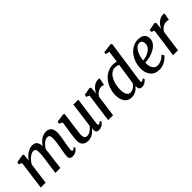

<svg xmlns="http://www.w3.org/2000/svg" viewBox="171 -1913 3019 3019"><g transform="rotate(-45 1681.0 -403.0)"><path d="M227 -554.5 215 -434.5Q233 -461 256.5 -484.8Q280 -508.5 307 -526.8Q334 -545 363 -555.2Q392 -565.5 421.5 -565.5Q458 -565.5 482.2 -551.2Q506.5 -537 519 -506.5Q531.5 -476 532.5 -426Q532.5 -420.5 532.2 -414Q532 -407.5 531.8 -400.8Q531.5 -394 530.5 -386.5L514 -408Q531.5 -442.5 554.5 -471.2Q577.5 -500 605 -521.2Q632.5 -542.5 663.5 -554Q694.5 -565.5 728 -565.5Q780.5 -565.5 813.8 -532.5Q847 -499.5 847 -421.5Q847 -401.5 843 -371.2Q839 -341 833.5 -307.8Q828 -274.5 823 -246.5Q818.5 -221 813.5 -192.2Q808.5 -163.5 804.8 -136Q801 -108.5 799.5 -86.5Q799 -69.5 802.8 -62.2Q806.5 -55 814 -55Q825 -55 836.2 -61.5Q847.5 -68 865 -84L877.5 -57.5Q872.5 -50 856.2 -33.8Q840 -17.5 814.2 -3.8Q788.5 10 754.5 10Q727 10 711.8 1.2Q696.5 -7.5 690.5 -22.5Q684.5 -37.5 685 -57Q685.5 -76.5 689.5 -104.2Q693.5 -132 699 -162.8Q704.5 -193.5 709 -222Q713.5 -249.5 719.2 -282.5Q725 -315.5 729 -349Q733 -382.5 733 -411.5Q732.5 -457 719.5 -472.8Q706.5 -488.5 679 -488.5Q659 -488.5 635.8 -477Q612.5 -465.5 589.8 -444.5Q567 -423.5 547 -395.5Q527 -367.5 512.5 -335L532.5 -399.5Q531.5 -376.5 528.8 -349.5Q526 -322.5 522.8 -295.8Q519.5 -269 516 -245L484.5 0H374L404.5 -220.5Q409 -248.5 413.5 -282Q418 -315.5 421 -348.8Q424 -382 424 -410Q423.5 -458 410.8 -473.5Q398 -489 366.5 -489Q348 -489 326.5 -478.8Q305 -468.5 283 -450.2Q261 -432 241 -408.2Q221 -384.5 205.5 -358L157 0H48.5L113 -479.5L62.5 -504.5L70 -542L205.5 -565.5Z M1097.5 10Q1064 10 1035 -2Q1006 -14 988.2 -42Q970.5 -70 970 -118.5Q970 -135.5 971.5 -156.5Q973 -177.5 975.8 -201Q978.5 -224.5 981.8 -248Q985 -271.5 988.5 -293L1017 -478.5L962.5 -508L969 -545L1111.5 -564.5L1132.5 -553.5L1098 -289.5Q1095.5 -268.5 1092.5 -247.5Q1089.5 -226.5 1086.8 -206.8Q1084 -187 1082.5 -169Q1081 -151 1081 -135.5Q1081 -104.5 1088.2 -87.2Q1095.5 -70 1109.5 -63Q1123.5 -56 1143.5 -56Q1168.5 -56 1193.8 -69Q1219 -82 1241.2 -102.2Q1263.5 -122.5 1279 -144.5L1334.5 -560H1443.5L1380 -91.5Q1377.5 -72.5 1382.2 -63.8Q1387 -55 1396 -55Q1405.5 -55 1416.8 -61.5Q1428 -68 1446 -84L1458.5 -57Q1454 -49.5 1437.5 -33.5Q1421 -17.5 1395.8 -4Q1370.5 9.5 1338.5 9.5Q1306 9.5 1290.2 -7Q1274.5 -23.5 1275 -51Q1275 -53 1275.2 -57.5Q1275.5 -62 1276 -67.5Q1276.5 -73 1277.2 -78.8Q1278 -84.5 1278.5 -89.5L1277 -90.5Q1262.5 -72 1244.5 -54Q1226.5 -36 1204 -21.5Q1181.5 -7 1155 1.5Q1128.5 10 1097.5 10Z M1547.5 0 1613.5 -478.5 1562 -504 1569.5 -541 1697.5 -564.5 1719 -551.5 1712.5 -462.5 1707.5 -420Q1716 -444 1732.5 -469.5Q1749 -495 1772 -516.5Q1795 -538 1823.5 -551.5Q1852 -565 1884.5 -565Q1894.5 -565 1903.8 -563Q1913 -561 1917.5 -557.5L1893.5 -437.5Q1888.5 -441.5 1875.8 -445Q1863 -448.5 1844 -448.5Q1825 -448.5 1805.2 -442.5Q1785.5 -436.5 1766.8 -425.2Q1748 -414 1732.2 -396.8Q1716.5 -379.5 1705.5 -357L1656.5 0Z M2336.5 -91Q2334.5 -73.5 2338 -64.2Q2341.5 -55 2350.5 -55Q2360 -55 2370.8 -60.8Q2381.5 -66.5 2397 -79.5L2410.5 -53Q2405 -46 2389.8 -31Q2374.5 -16 2350.8 -3Q2327 10 2295.5 10Q2264 10 2248.2 -6.5Q2232.5 -23 2231.5 -56V-77.5Q2216.5 -56.5 2192.8 -36.2Q2169 -16 2137.5 -3Q2106 10 2068 10Q2011.5 10 1975.2 -17.8Q1939 -45.5 1921.8 -92.5Q1904.5 -139.5 1904.5 -197.5Q1904.5 -248 1917.5 -300Q1930.5 -352 1956.2 -399.5Q1982 -447 2020.5 -484.5Q2059 -522 2110 -543.8Q2161 -565.5 2224.5 -565.5Q2240.5 -565.5 2259.2 -562.5Q2278 -559.5 2294.5 -555.5L2321 -745L2252 -763.5L2260.5 -798L2416.5 -817L2439.5 -804.5ZM2284.5 -491Q2270 -501.5 2251.2 -506Q2232.5 -510.5 2213 -510.5Q2171.5 -510.5 2139.8 -491.2Q2108 -472 2085.2 -439.5Q2062.5 -407 2047.5 -366.8Q2032.5 -326.5 2025.8 -284Q2019 -241.5 2019 -202.5Q2019 -158 2029 -125Q2039 -92 2058 -74.5Q2077 -57 2104 -57Q2132 -57 2156.5 -69.8Q2181 -82.5 2200.5 -101.5Q2220 -120.5 2231.5 -139Z M2892.5 -97Q2879 -77 2849.2 -51.5Q2819.5 -26 2776.8 -7.8Q2734 10.5 2681 10.5Q2626.5 10.5 2588.2 -8.2Q2550 -27 2526.5 -59Q2503 -91 2492.2 -130.8Q2481.5 -170.5 2482 -211.5Q2482.5 -284.5 2505.2 -348.8Q2528 -413 2568 -462Q2608 -511 2661.5 -539Q2715 -567 2778 -567Q2827.5 -567 2859.2 -551Q2891 -535 2906.5 -507.5Q2922 -480 2922 -445.5Q2923 -398.5 2900.5 -363Q2878 -327.5 2841.2 -301.8Q2804.5 -276 2761 -259.5Q2717.5 -243 2675 -235Q2632.5 -227 2599.5 -226Q2598 -193.5 2603.2 -163.2Q2608.5 -133 2621.5 -109Q2634.5 -85 2656 -71Q2677.5 -57 2708.5 -57Q2740 -57 2768.8 -67.2Q2797.5 -77.5 2823 -95.5Q2848.5 -113.5 2869.5 -136.5ZM2753 -512.5Q2717.5 -512.5 2690.5 -490Q2663.5 -467.5 2644.5 -431.5Q2625.5 -395.5 2614.8 -354.2Q2604 -313 2601 -275Q2627.5 -276 2657 -283.5Q2686.5 -291 2714.5 -304.8Q2742.5 -318.5 2765.5 -337.8Q2788.5 -357 2801.8 -382Q2815 -407 2814.5 -437Q2814 -474.5 2797.8 -493.5Q2781.5 -512.5 2753 -512.5Z M2991.5 0 3057.5 -478.5 3006 -504 3013.5 -541 3141.5 -564.5 3163 -551.5 3156.5 -462.5 3151.5 -420Q3160 -444 3176.5 -469.5Q3193 -495 3216 -516.5Q3239 -538 3267.5 -551.5Q3296 -565 3328.5 -565Q3338.5 -565 3347.8 -563Q3357 -561 3361.5 -557.5L3337.5 -437.5Q3332.5 -441.5 3319.8 -445Q3307 -448.5 3288 -448.5Q3269 -448.5 3249.2 -442.5Q3229.5 -436.5 3210.8 -425.2Q3192 -414 3176.2 -396.8Q3160.5 -379.5 3149.5 -357L3100.5 0Z"/></g></svg>

Font: Merriweather 24pt Medium
Style: Italic
Weight: 500
Italic angle: -7.8°
Version: Version 2.101